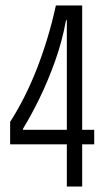

<svg xmlns="http://www.w3.org/2000/svg" viewBox="-20 -681 384 701"><path d="M17 -154V-236Q44 -278 69 -327.5Q94 -377 115 -431Q136 -485 153.5 -543Q171 -601 184 -661H280V0H224V-607H221Q207 -530 181 -457.5Q155 -385 124.5 -322.5Q94 -260 64 -211V-207H324V-154Z"/></svg>

Font: Bricolage Grotesque 72pt Condensed ExtraLight
Style: Regular
Weight: 250
Width: 3
Designer: Mathieu Triay
Foundry: Atelier Triay
Version: Version 1.001;gftools[0.9.33.dev8+g029e19f]